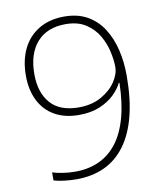

<svg xmlns="http://www.w3.org/2000/svg" viewBox="-83 -791 735 870"><g transform="rotate(-10 285.0 -356.0)"><path d="M504 -412Q504 -305 483.5 -225.5Q463 -146 423.5 -93Q384 -40 327.5 -14Q271 12 199 12Q172 12 143 8.5Q114 5 95 -1V-38Q113 -32 141.5 -27.5Q170 -23 199 -23Q260 -23 308.5 -45Q357 -67 391.5 -111.5Q426 -156 445 -224.5Q464 -293 466 -385H463Q450 -358 423.5 -332.5Q397 -307 356.5 -290Q316 -273 261 -273Q196 -273 149.5 -299.5Q103 -326 78.5 -375Q54 -424 54 -489Q54 -560 79.5 -612.5Q105 -665 154 -694.5Q203 -724 271 -724Q333 -724 377 -699Q421 -674 449 -630.5Q477 -587 490.5 -531Q504 -475 504 -412ZM271 -689Q186 -689 139.5 -636.5Q93 -584 93 -490Q93 -405 136 -356Q179 -307 266 -307Q326 -307 369.5 -331.5Q413 -356 436.5 -391Q460 -426 460 -460Q460 -489 451.5 -528.5Q443 -568 422 -604.5Q401 -641 364 -665Q327 -689 271 -689Z"/></g></svg>

Font: Noto Sans Khmer ExtraLight
Style: Regular
Weight: 250
Version: Version 2.003